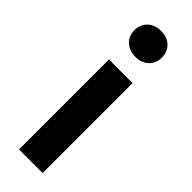

<svg xmlns="http://www.w3.org/2000/svg" viewBox="-270 -828 845 845"><g transform="rotate(45 152.0 -405.5)"><path d="M79 0H226V-560H79ZM153 -650C203 -650 238 -682 238 -731C238 -779 203 -811 153 -811C102 -811 67 -779 67 -731C67 -682 102 -650 153 -650Z"/></g></svg>

Font: Source Han Sans JP
Style: Bold
Weight: 700
Designer: Ryoko NISHIZUKA 西塚涼子 (kana, bopomofo & ideographs); Paul D. Hunt (Latin, Greek & Cyrillic); Sandoll Communications 산돌커뮤니
Foundry: Adobe
Version: Version 2.002;hotconv 1.0.116;makeotfexe 2.5.65601